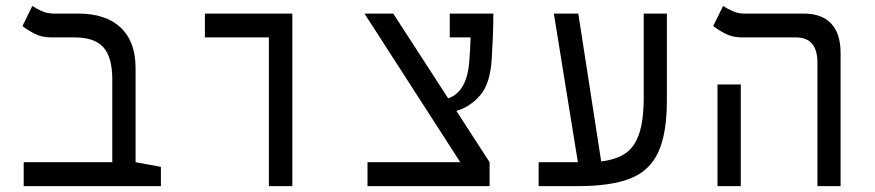

<svg xmlns="http://www.w3.org/2000/svg" viewBox="-20 -632 2970 652"><path d="M526.4 -65.4V0H60.5V-81.1H361.3V-362.3Q361.3 -438 331.1 -471.4Q300.8 -504.9 234.4 -504.9H155.3Q122.1 -504.9 97.9 -517.3Q73.7 -529.8 56.2 -543.5L89.8 -611.8Q101.1 -604 120.4 -595Q139.6 -585.9 161.6 -585.9H245.1Q339.4 -585.9 389.9 -538.3Q440.4 -490.7 440.4 -400.9V-81.1Z M893.1 0V-504.9H675.8V-585.9H972.7V0Z M1228 0V-81.1H1543L1217.8 -585.9H1315.4L1502 -297.9Q1565.9 -320.3 1573.7 -424.3Q1576.7 -462.4 1578.1 -504.9H1507.3V-585.9H1655.3Q1655.3 -547.4 1653.6 -505.6Q1651.9 -463.9 1649.9 -433.1Q1645 -347.7 1610.1 -307.9Q1575.2 -268.1 1529.8 -255.4L1642.6 -81.1V0Z M1809.1 0V-81.1H1942.4L1860.8 -585.9H1943.8L2021.5 -84Q2069.8 -89.4 2101.8 -109.9Q2133.8 -130.4 2149.9 -176.3Q2166 -222.2 2166 -303.7V-585.9H2244.6V-291.5Q2244.6 -177.2 2214.8 -114Q2185.1 -50.8 2119.1 -25.4Q2053.2 0 1944.8 0Z M2755.9 0V-418.9Q2755.9 -504.9 2683.1 -504.9H2501Q2467.8 -504.9 2443.8 -517.3Q2419.9 -529.8 2401.9 -543.5L2435.5 -611.8Q2446.8 -604 2466.1 -595Q2485.4 -585.9 2507.3 -585.9H2708.5Q2771 -585.9 2802.7 -551.8Q2834.5 -517.6 2834.5 -452.1V0ZM2416.5 0V-345.2H2495.6V0Z"/></svg>

Font: Cascadia Mono SemiLight
Style: Regular
Weight: 350
Monospace: yes
Designer: Aaron Bell
Foundry: Saja Typeworks
Version: Version 2404.023; ttfautohint (v1.8.4)